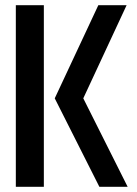

<svg xmlns="http://www.w3.org/2000/svg" viewBox="-20 -720 529 740"><path d="M363 0 191 -341 359 -700H468L301 -341L472 0ZM41 0V-700H149V0Z"/></svg>

Font: Stick No Bills ExtraLight SemiBold
Style: Regular
Weight: 600
Version: Version 2.000